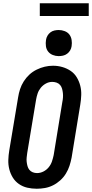

<svg xmlns="http://www.w3.org/2000/svg" viewBox="-20 -1149 564 1177"><path d="M205 8Q175 8 147 1.5Q119 -5 96 -21Q73 -37 58.5 -60.5Q44 -84 37 -111.5Q30 -139 31 -168.5Q32 -198 37 -228L91 -552Q95 -578 103 -602.5Q111 -627 125.5 -650Q140 -673 160 -691.5Q180 -710 204.5 -722Q229 -734 254 -740Q279 -746 305 -746Q335 -746 362.5 -738Q390 -730 413 -714.5Q436 -699 450.5 -675Q465 -651 472 -623.5Q479 -596 478 -566.5Q477 -537 472 -507L419 -183Q414 -157 406 -132.5Q398 -108 384 -85Q370 -62 349.5 -43.5Q329 -25 305 -13Q281 -1 255.5 3.5Q230 8 205 8ZM207 -88Q227 -88 246 -97.5Q265 -107 278.5 -123.5Q292 -140 298.5 -159.5Q305 -179 309 -198L362 -523Q365 -537 366 -551Q367 -565 365.5 -578.5Q364 -592 360.5 -605Q357 -618 348.5 -628Q340 -638 327 -642.5Q314 -647 300 -647Q280 -647 261.5 -637Q243 -627 230 -611Q217 -595 210.5 -575.5Q204 -556 201 -537L147 -212Q145 -198 143.5 -184Q142 -170 143.5 -157Q145 -144 148.5 -131Q152 -118 160 -108Q168 -98 180.5 -93Q193 -88 207 -88ZM340 -805Q321 -805 303.5 -812Q286 -819 275 -833Q264 -847 261.5 -866Q259 -885 262 -904Q264 -918 271 -930Q278 -942 289 -950.5Q300 -959 313.5 -962Q327 -965 340 -965Q359 -965 377 -958Q395 -951 405.5 -937Q416 -923 419 -904Q422 -885 419 -866Q417 -852 410 -840Q403 -828 391.5 -819.5Q380 -811 366.5 -808Q353 -805 340 -805ZM224 -1051V-1129H524V-1051Z"/></svg>

Font: Iosevka Slab
Style: Bold Italic
Weight: 700
Italic angle: -9°
Monospace: yes
Designer: Belleve Invis
Foundry: Belleve Invis
Version: Version 11.1.0; ttfautohint (v1.8.3)